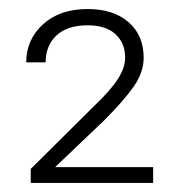

<svg xmlns="http://www.w3.org/2000/svg" viewBox="-20 -726 394 425"><path d="M48 -352 187 -490Q224 -525 240.5 -550.5Q257 -576 257 -598Q257 -631 235.5 -650.5Q214 -670 174 -670Q129 -670 105 -647.5Q81 -625 81 -588H38Q38 -638 75 -672Q112 -706 174 -706Q231 -706 264.5 -677Q298 -648 298 -598Q298 -566 276 -534.5Q254 -503 211 -460L102 -356H319V-321H48Z"/></svg>

Font: Freesentation 2 ExtraLight
Style: Regular
Weight: 260
Designer: glyphs from Roboto by Christian Robertson / Hangul glyphs from Noto Sans CJK(Source Han Sans) by Jang Soo-young and Kang
Foundry: PT&
Version: Version 2.001